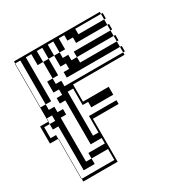

<svg xmlns="http://www.w3.org/2000/svg" viewBox="-178 -834 938 969"><g transform="rotate(-30 291.0 -350.0)"><path d="M63 -624V-656H33V-624ZM255 -624V-688H223V-624ZM191 -624V-688H159V-624ZM63 -528V-560H33V-528ZM191 -240H159V-336H191ZM63 -240V-304H31V-336H-1V-272H31V-250H33V-240ZM63 -592V-624H33V-592ZM63 -560V-592H33V-560ZM543 -528H533V-560H319V-592H533V-560H543ZM63 -496V-528H33V-496ZM63 -464V-496H33V-464ZM63 -432V-464H33V-432ZM33 -350H31V-336H63V-368H33ZM63 -208V-240H33V-208ZM63 -176V-208H33V-176ZM63 -144V-176H33V-144ZM63 -112V-144H33V-112ZM63 -80V-112H33V-80ZM63 -80H33V-48H63ZM33 0V-16H31V-250H-17V-350H31V-688H33V-656H63V-688H33V-700H533V-688H543V-656H533V-688H383V-656H533V-624H543V-592H533V-624H351V-656H319V-688H287V-624H255V-592H287V-560H319V-528H533V-496H543V-464H533V-496H223V-528H255V-560H223V-624H191V-528H159V-624H127V-688H95V-432H159V-464H127V-528H159V-496H191V-464H533V-450H233V-350H383V-304H255V-336H223V-432H191V-336H159V-400H127V-432H63V-400H95V-368H127V-336H95V-80H127V-48H33V-16H223V-80H127V-112H223V-144H159V-240H191V-176H223V-272H383V-250H233V0Z"/></g></svg>

Font: Rubik Broken Fax
Style: Regular
Weight: 400
Designer: Hubert and Fischer, NaN
Foundry: Hubert and Fischer, NaN
Version: Version 2.201